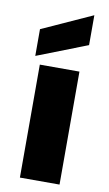

<svg xmlns="http://www.w3.org/2000/svg" viewBox="-94 -892 535 939"><g transform="rotate(10 173.5 -422.5)"><path d="M75.2 0V-561H272V0ZM45.9 -731.9 295.9 -845.2V-696.8L45.9 -599.1Z"/></g></svg>

Font: Poppins ExtraBold
Style: Regular
Weight: 800
Designer: Ninad Kale (Devanagari), Jonny Pinhorn (Latin)
Foundry: Indian Type Foundry
Version: Version 3.200;PS 1.000;hotconv 16.6.54;makeotf.lib2.5.65590